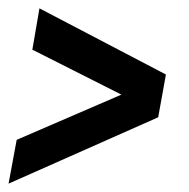

<svg xmlns="http://www.w3.org/2000/svg" viewBox="-34 -507 452 460"><path d="M363.5 -328.5 345 -226 -13.5 -67 6 -172 306 -301.5 304 -256.5 43.5 -388 60.5 -487Z"/></svg>

Font: Cabin
Style: Bold Italic
Weight: 700
Width: 4
Italic angle: -10°
Designer: Pablo Impallari
Foundry: Pablo Impallari. http://www.impallari.com Igino Marini. http://www.ikern.com
Version: Version 3.001